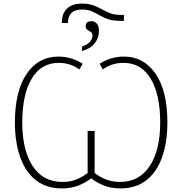

<svg xmlns="http://www.w3.org/2000/svg" viewBox="-20 -1039 1015 1069"><path d="M325 -918Q325 -964 353.5 -991.5Q382 -1019 437 -1019Q473 -1019 499 -1009.5Q525 -1000 547 -987.5Q569 -975 593.5 -965.5Q618 -956 651 -956H670V-923H648Q608 -923 581 -932.5Q554 -942 533 -954.5Q512 -967 489.5 -976.5Q467 -986 436 -986Q396 -986 377 -966Q358 -946 358 -911H325ZM436 -780Q467 -789 481 -806.5Q495 -824 495 -842Q495 -855 485.5 -861Q476 -867 466.5 -873Q457 -879 457 -893Q457 -921 489 -921Q507 -921 519 -907.5Q531 -894 531 -867Q531 -828 507.5 -798Q484 -768 436 -755ZM324 10Q238 10 180 -35.5Q122 -81 92.5 -164Q63 -247 63 -357Q63 -532 128.5 -628Q194 -724 305 -724Q344 -724 378.5 -713Q413 -702 440 -684L422 -652Q395 -672 366.5 -680.5Q338 -689 307 -689Q209 -689 156.5 -601Q104 -513 104 -357Q104 -204 161.5 -115Q219 -26 327 -26Q371 -26 404.5 -39.5Q438 -53 468 -76V-310H507V-76Q536 -53 571.5 -39.5Q607 -26 648 -26Q755 -26 813.5 -114.5Q872 -203 872 -357Q872 -513 819 -601Q766 -689 668 -689Q637 -689 608 -680.5Q579 -672 552 -652L535 -684Q562 -702 596.5 -713Q631 -724 670 -724Q781 -724 846.5 -628Q912 -532 912 -357Q912 -247 882.5 -164Q853 -81 795 -35.5Q737 10 651 10Q600 10 560 -5.5Q520 -21 488 -46Q455 -21 415 -5.5Q375 10 324 10Z"/></svg>

Font: Noto Sans ExtraLight
Style: Regular
Weight: 200
Designer: Monotype Design Team
Foundry: Monotype Imaging Inc.
Version: Version 2.007